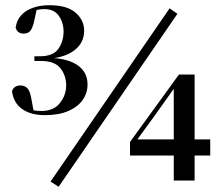

<svg xmlns="http://www.w3.org/2000/svg" viewBox="-20 -693 842 737"><path d="M152 -251Q98 -251 65 -274.5Q32 -298 26 -343Q30 -355 39 -360Q48 -365 58 -365Q74 -365 84 -355.5Q94 -346 99 -321L110 -262L84 -279Q97 -271 111.5 -269Q126 -267 139 -267Q186 -267 210 -297.5Q234 -328 234 -365Q234 -403 212 -431Q190 -459 137 -459H112V-477H133Q184 -477 204 -505.5Q224 -534 224 -572Q224 -606 206 -632Q188 -658 151 -658Q137 -658 124 -655.5Q111 -653 96 -646L122 -662L110 -607Q104 -583 95.5 -573.5Q87 -564 71 -564Q60 -564 52 -569Q44 -574 40 -587Q44 -615 61 -634Q78 -653 106 -663Q134 -673 169 -673Q237 -673 270 -644.5Q303 -616 303 -575Q303 -530 267.5 -501.5Q232 -473 170 -468V-471Q240 -469 278 -442.5Q316 -416 316 -369Q316 -336 297.5 -309.5Q279 -283 242.5 -267Q206 -251 152 -251ZM205 24 174 4 631 -661 661 -640ZM647 0V-117V-138V-357H642L659 -369L578 -255L495 -141L503 -166V-158H787V-96H479V-148L667 -407H727V0Z"/></svg>

Font: Source Serif 4 60pt SemiBold
Style: Regular
Weight: 600
Version: Version 4.004;hotconv 1.0.116;makeotfexe 2.5.65601